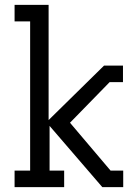

<svg xmlns="http://www.w3.org/2000/svg" viewBox="-20 -770 547 790"><path d="M435 -68H487V0H401L184 -252V-68H244V0H40V-68H104V-682H40V-750H180V-276L408 -500H486V-432H431L268 -265Z"/></svg>

Font: Kelly Slab
Style: Regular
Weight: 400
Designer: Denis Masharov
Foundry: Denis Masharov
Version: Version 1.001